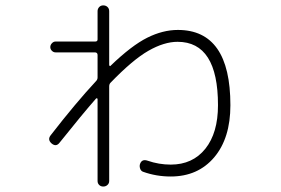

<svg xmlns="http://www.w3.org/2000/svg" viewBox="-20 -639 1040 710"><path d="M168 -139.6Q258.8 -256.8 335 -338.9Q340.8 -344.7 340.8 -352.5V-435.5Q340.8 -444.3 332 -445.3H185.5Q177.7 -445.3 171.9 -451.2Q166 -457 166 -464.8Q166 -472.7 171.9 -479Q177.7 -485.4 185.5 -485.4H332Q340.8 -485.4 340.8 -493.2V-597.7Q340.8 -606.4 346.7 -612.8Q352.5 -619.1 361.8 -619.1Q371.1 -619.1 377.4 -613.3Q383.8 -607.4 383.8 -597.7V-398.4Q383.8 -396.5 386.2 -395Q388.7 -393.6 389.6 -396.5Q466.8 -470.7 524.4 -499.5Q582 -528.3 637.7 -528.3Q832 -528.3 832 -250Q832 -127.9 772 -57.1Q711.9 13.7 611.3 13.7Q557.6 13.7 508.8 -3.9Q501 -6.8 498 -16.1Q495.1 -25.4 498 -33.2Q504.9 -51.8 525.4 -44.9Q567.4 -30.3 611.3 -30.3Q692.4 -30.3 739.3 -88.9Q786.1 -147.5 786.1 -250Q786.1 -484.4 636.7 -484.4Q586.9 -484.4 528.8 -451.2Q470.7 -418 388.7 -333Q383.8 -328.1 383.8 -319.3V30.3Q383.8 39.1 377.4 44.9Q371.1 50.8 361.8 50.8Q352.5 50.8 346.7 44.9Q340.8 39.1 340.8 30.3V-272.5Q340.8 -274.4 338.9 -275.4Q336.9 -276.4 335 -274.4Q286.1 -218.8 200.2 -111.3Q187.5 -94.7 170.9 -108.4Q154.3 -123 168 -139.6Z"/></svg>

Font: Rounded-X Mgen+ 1m light
Style: Regular
Weight: 200
Designer: [Source Han Sans]
Ryoko NISHIZUKA  (kana & ideographs); Paul D. Hunt (Latin, Greek & Cyrillic); Wenlong ZHANG  (bopomofo
Version: Version 1.059.20150602